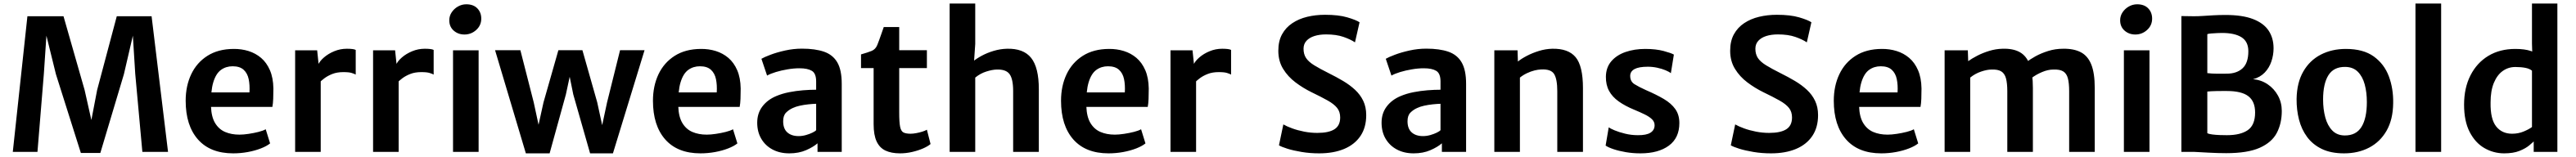

<svg xmlns="http://www.w3.org/2000/svg" viewBox="-20 -832 14094 860"><path d="M50 0 130 -743H327.5L443 -339L480 -174.5L511.5 -339L619 -743H809.5L899.5 0H759L720 -428L707 -636.5L658 -425.5L529 6H422.5L286 -425.5L234 -636.5L220 -428L185 0Z M1256 8Q1130.5 8 1063.2 -68.2Q996 -144.5 996 -280Q996 -361 1026.2 -425Q1056.5 -489 1115 -526.2Q1173.5 -563.5 1258 -564Q1301 -564.5 1339.8 -552.5Q1378.5 -540.5 1408.8 -514.8Q1439 -489 1457 -447.5Q1475 -406 1476 -347.5Q1476 -316.5 1475 -290.8Q1474 -265 1470.5 -246.5H1072.5L1082.5 -326H1345Q1347.5 -366 1340.8 -398.5Q1334 -431 1313 -450Q1292 -469 1253 -469Q1216.5 -469 1189 -449Q1161.5 -429 1147 -381Q1132.5 -333 1134.5 -249.5Q1136.5 -192 1157 -158Q1177.5 -124 1211.8 -109.2Q1246 -94.5 1290.5 -94.5Q1312.5 -94.5 1340.8 -98.8Q1369 -103 1394.8 -109.5Q1420.5 -116 1434 -124L1458 -46.5Q1439.5 -31.5 1407.5 -19Q1375.5 -6.5 1336 0.8Q1296.5 8 1256 8Z M1727 -378.5 1720 -475Q1728.5 -496.5 1752.5 -517.2Q1776.5 -538 1809.2 -551.5Q1842 -565 1878 -565Q1894.5 -565 1907.5 -563.5Q1920.5 -562 1926.5 -558.5V-423.5Q1919.5 -427.5 1904.8 -432.2Q1890 -437 1859 -437Q1824.5 -437 1799 -427Q1773.5 -417 1755.5 -403.5Q1737.5 -390 1727 -378.5ZM1595 0V-556.5H1715.5L1724 -475L1735 -443V0Z M2153.5 -378.5 2146.5 -475Q2155 -496.5 2179 -517.2Q2203 -538 2235.8 -551.5Q2268.5 -565 2304.5 -565Q2321 -565 2334 -563.5Q2347 -562 2353 -558.5V-423.5Q2346 -427.5 2331.2 -432.2Q2316.5 -437 2285.5 -437Q2251 -437 2225.5 -427Q2200 -417 2182 -403.5Q2164 -390 2153.5 -378.5ZM2021.5 0V-556.5H2142L2150.5 -475L2161.5 -443V0Z M2459 0V-556.5H2599V0ZM2521.5 -643Q2487 -643 2462.8 -664.2Q2438.5 -685.5 2438.5 -721Q2438.5 -745 2451.8 -764.8Q2465 -784.5 2486.2 -796.5Q2507.5 -808.5 2531.5 -808.5Q2570.5 -808.5 2592 -786.2Q2613.5 -764 2613.5 -730Q2613.5 -693 2586 -668Q2558.5 -643 2521.5 -643Z M2857.5 8 2689 -557H2827.5L2900.5 -271.5L2943.5 -72H2910L2954 -271L3035.5 -557H3167L3248 -271.5L3291 -73.5H3259.5L3301.5 -269.5L3373 -557H3507L3334 8H3209L3117 -314.5L3084.5 -475H3111L3076.5 -314.5L2987.5 8Z M3813 8Q3687.5 8 3620.2 -68.2Q3553 -144.5 3553 -280Q3553 -361 3583.2 -425Q3613.5 -489 3672 -526.2Q3730.5 -563.5 3815 -564Q3858 -564.5 3896.8 -552.5Q3935.5 -540.5 3965.8 -514.8Q3996 -489 4014 -447.5Q4032 -406 4033 -347.5Q4033 -316.5 4032 -290.8Q4031 -265 4027.5 -246.5H3629.5L3639.5 -326H3902Q3904.5 -366 3897.8 -398.5Q3891 -431 3870 -450Q3849 -469 3810 -469Q3773.5 -469 3746 -449Q3718.5 -429 3704 -381Q3689.5 -333 3691.5 -249.5Q3693.5 -192 3714 -158Q3734.5 -124 3768.8 -109.2Q3803 -94.5 3847.5 -94.5Q3869.5 -94.5 3897.8 -98.8Q3926 -103 3951.8 -109.5Q3977.5 -116 3991 -124L4015 -46.5Q3996.5 -31.5 3964.5 -19Q3932.5 -6.5 3893 0.8Q3853.5 8 3813 8Z M4299 8Q4247 8 4207.5 -13Q4168 -34 4145.8 -71.8Q4123.5 -109.5 4123.5 -160Q4123.5 -211.5 4151.5 -248.5Q4179.5 -285.5 4227 -305.5Q4260 -319.5 4298.2 -327Q4336.5 -334.5 4374.8 -337.5Q4413 -340.5 4446 -340.5L4471 -309.5L4446 -263.5Q4427.5 -263 4403.5 -260.5Q4379.5 -258 4356.8 -253Q4334 -248 4318.5 -240.5Q4297 -231 4281.2 -215Q4265.5 -199 4265.5 -168Q4265.5 -127 4288.2 -106.8Q4311 -86.5 4350 -86.5Q4370 -86.5 4390.2 -92.2Q4410.5 -98 4425.8 -105.5Q4441 -113 4446 -119L4471.5 -90L4453.5 -47Q4431 -27 4391 -9.5Q4351 8 4299 8ZM4586 0H4453.5V-83H4446V-385.5Q4446 -430 4422.5 -444Q4399 -458 4355 -458Q4323.5 -458 4289.5 -452.2Q4255.5 -446.5 4225.8 -437.5Q4196 -428.5 4177.5 -418L4146.5 -510Q4161.5 -519 4196.5 -532.2Q4231.5 -545.5 4277 -555.5Q4322.5 -565.5 4368.5 -565.5Q4440.5 -565.5 4489 -548.8Q4537.5 -532 4561.8 -490.2Q4586 -448.5 4586 -373Z M4905 8Q4857.5 8 4825.2 -7.2Q4793 -22.5 4776.8 -57.5Q4760.5 -92.5 4760.5 -152V-459H4691.5V-534Q4728.5 -544.5 4749.8 -553.2Q4771 -562 4780.5 -585.5Q4785 -597 4790.8 -612.5Q4796.5 -628 4802.8 -646.2Q4809 -664.5 4816 -684H4900.5V-557H5052V-459H4900.5V-215Q4900.5 -162 4905.5 -137.5Q4910.5 -113 4924.2 -106.2Q4938 -99.5 4963 -99.5Q4976.5 -99.5 4994 -102.8Q5011.5 -106 5027.2 -111Q5043 -116 5052 -121.5L5072 -43Q5057.5 -30.5 5031.2 -19Q5005 -7.5 4972 0.2Q4939 8 4905 8Z M5176.5 0V-812.5H5316.5V-591L5309 -481.5L5304 -495Q5323 -511 5352.8 -527Q5382.5 -543 5418 -553.5Q5453.5 -564 5489.5 -565Q5580.5 -567.5 5622.5 -514.8Q5664.5 -462 5664.5 -343.5V0H5524V-332.5Q5524 -399.5 5504.2 -426.2Q5484.5 -453 5433 -451Q5410 -450.5 5377.2 -440.2Q5344.5 -430 5316.5 -407V0Z M6046 8Q5920.5 8 5853.2 -68.2Q5786 -144.5 5786 -280Q5786 -361 5816.2 -425Q5846.5 -489 5905 -526.2Q5963.5 -563.5 6048 -564Q6091 -564.5 6129.8 -552.5Q6168.5 -540.5 6198.8 -514.8Q6229 -489 6247 -447.5Q6265 -406 6266 -347.5Q6266 -316.5 6265 -290.8Q6264 -265 6260.5 -246.5H5862.5L5872.5 -326H6135Q6137.5 -366 6130.8 -398.5Q6124 -431 6103 -450Q6082 -469 6043 -469Q6006.5 -469 5979 -449Q5951.5 -429 5937 -381Q5922.5 -333 5924.5 -249.5Q5926.5 -192 5947 -158Q5967.5 -124 6001.8 -109.2Q6036 -94.5 6080.5 -94.5Q6102.5 -94.5 6130.8 -98.8Q6159 -103 6184.8 -109.5Q6210.5 -116 6224 -124L6248 -46.5Q6229.5 -31.5 6197.5 -19Q6165.5 -6.5 6126 0.8Q6086.5 8 6046 8Z M6517 -378.5 6510 -475Q6518.5 -496.5 6542.5 -517.2Q6566.5 -538 6599.2 -551.5Q6632 -565 6668 -565Q6684.5 -565 6697.5 -563.5Q6710.5 -562 6716.5 -558.5V-423.5Q6709.5 -427.5 6694.8 -432.2Q6680 -437 6649 -437Q6614.5 -437 6589 -427Q6563.5 -417 6545.5 -403.5Q6527.5 -390 6517 -378.5ZM6385 0V-556.5H6505.5L6514 -475L6525 -443V0Z M7198.5 8Q7148.5 8 7103.2 0.5Q7058 -7 7025.2 -17.2Q6992.5 -27.5 6978.5 -36L7002.5 -150.5Q7021.5 -139.5 7051 -128.8Q7080.5 -118 7116.2 -111Q7152 -104 7188.5 -104Q7251 -104 7282.2 -124Q7313.5 -144 7313.5 -188.5Q7313.5 -219.5 7297 -240.5Q7280.5 -261.5 7245.5 -281.2Q7210.5 -301 7156.5 -327Q7110.5 -349.5 7069 -380.8Q7027.5 -412 7001.2 -454.8Q6975 -497.5 6975 -554Q6975 -607 6995.5 -644.2Q7016 -681.5 7051.8 -705.2Q7087.5 -729 7133.2 -740Q7179 -751 7230.5 -751Q7304.5 -751 7352.2 -737Q7400 -723 7419.5 -710L7394.5 -600Q7370 -616.5 7331 -630Q7292 -643.5 7236.5 -643.5Q7200.5 -643.5 7172.8 -634.8Q7145 -626 7129 -608.5Q7113 -591 7113 -565Q7113 -535 7126.8 -514.2Q7140.5 -493.5 7171.2 -474.5Q7202 -455.5 7251 -431Q7292.5 -410.5 7329.5 -388.5Q7366.5 -366.5 7395 -340Q7423.5 -313.5 7439.8 -279.5Q7456 -245.5 7456 -201.5Q7456 -134 7424.5 -87.2Q7393 -40.5 7335.2 -16.2Q7277.5 8 7198.5 8Z M7715.5 8Q7663.5 8 7624 -13Q7584.5 -34 7562.2 -71.8Q7540 -109.5 7540 -160Q7540 -211.5 7568 -248.5Q7596 -285.5 7643.5 -305.5Q7676.5 -319.5 7714.8 -327Q7753 -334.5 7791.2 -337.5Q7829.5 -340.5 7862.5 -340.5L7887.5 -309.5L7862.5 -263.5Q7844 -263 7820 -260.5Q7796 -258 7773.2 -253Q7750.5 -248 7735 -240.5Q7713.5 -231 7697.8 -215Q7682 -199 7682 -168Q7682 -127 7704.8 -106.8Q7727.5 -86.5 7766.5 -86.5Q7786.5 -86.5 7806.8 -92.2Q7827 -98 7842.2 -105.5Q7857.5 -113 7862.5 -119L7888 -90L7870 -47Q7847.5 -27 7807.5 -9.5Q7767.5 8 7715.5 8ZM8002.5 0H7870V-83H7862.5V-385.5Q7862.5 -430 7839 -444Q7815.5 -458 7771.5 -458Q7740 -458 7706 -452.2Q7672 -446.5 7642.2 -437.5Q7612.5 -428.5 7594 -418L7563 -510Q7578 -519 7613 -532.2Q7648 -545.5 7693.5 -555.5Q7739 -565.5 7785 -565.5Q7857 -565.5 7905.5 -548.8Q7954 -532 7978.2 -490.2Q8002.5 -448.5 8002.5 -373Z M8157 0V-556.5H8284L8286 -495Q8305 -510.5 8335.2 -526.2Q8365.5 -542 8401.2 -553Q8437 -564 8473.5 -565Q8561.5 -567 8601.8 -518.8Q8642 -470.5 8642 -349V0H8501.5V-332.5Q8501.5 -399 8484 -426.8Q8466.5 -454.5 8412.5 -451.5Q8396.5 -451 8376.5 -446Q8356.5 -441 8335.8 -431.2Q8315 -421.5 8297 -407V0Z M8766 -34.5 8783 -134.5Q8790.5 -128.5 8814.8 -118.2Q8839 -108 8872.8 -99.8Q8906.5 -91.5 8942.5 -91.5Q8989 -91 9011.5 -105.2Q9034 -119.5 9034 -146Q9034 -165 9019.5 -179Q9005 -193 8980 -205.2Q8955 -217.5 8923.5 -230.5Q8872.5 -251.5 8837.5 -276.5Q8802.5 -301.5 8784.8 -334.2Q8767 -367 8767.5 -411.5Q8768 -462.5 8797.2 -496.5Q8826.5 -530.5 8875 -547.2Q8923.5 -564 8982.5 -564Q9041 -564 9083 -552.8Q9125 -541.5 9139.5 -533L9123 -431Q9113.5 -439 9093.8 -447.2Q9074 -455.5 9048.5 -461Q9023 -466.5 8997 -466.5Q8948 -466.5 8924.5 -453.8Q8901 -441 8900.5 -417.5Q8900 -386 8923.8 -371Q8947.5 -356 8986.5 -338.5Q9043.5 -314 9084.5 -289.8Q9125.5 -265.5 9147.5 -234.2Q9169.5 -203 9169.5 -158Q9169.5 -76.5 9112 -34.2Q9054.5 8 8956.5 8Q8915 8 8876.8 1.5Q8838.5 -5 8809.5 -14.8Q8780.5 -24.5 8766 -34.5Z M9671 8Q9621 8 9575.8 0.5Q9530.5 -7 9497.8 -17.2Q9465 -27.5 9451 -36L9475 -150.5Q9494 -139.5 9523.5 -128.8Q9553 -118 9588.8 -111Q9624.5 -104 9661 -104Q9723.5 -104 9754.8 -124Q9786 -144 9786 -188.5Q9786 -219.5 9769.5 -240.5Q9753 -261.5 9718 -281.2Q9683 -301 9629 -327Q9583 -349.5 9541.5 -380.8Q9500 -412 9473.8 -454.8Q9447.5 -497.5 9447.5 -554Q9447.5 -607 9468 -644.2Q9488.5 -681.5 9524.2 -705.2Q9560 -729 9605.8 -740Q9651.5 -751 9703 -751Q9777 -751 9824.8 -737Q9872.5 -723 9892 -710L9867 -600Q9842.5 -616.5 9803.5 -630Q9764.5 -643.5 9709 -643.5Q9673 -643.5 9645.2 -634.8Q9617.5 -626 9601.5 -608.5Q9585.5 -591 9585.5 -565Q9585.5 -535 9599.2 -514.2Q9613 -493.5 9643.8 -474.5Q9674.5 -455.5 9723.5 -431Q9765 -410.5 9802 -388.5Q9839 -366.5 9867.5 -340Q9896 -313.5 9912.2 -279.5Q9928.5 -245.5 9928.5 -201.5Q9928.5 -134 9897 -87.2Q9865.5 -40.5 9807.8 -16.2Q9750 8 9671 8Z M10274.5 8Q10149 8 10081.8 -68.2Q10014.5 -144.5 10014.5 -280Q10014.5 -361 10044.8 -425Q10075 -489 10133.5 -526.2Q10192 -563.5 10276.5 -564Q10319.5 -564.5 10358.2 -552.5Q10397 -540.5 10427.2 -514.8Q10457.5 -489 10475.5 -447.5Q10493.5 -406 10494.5 -347.5Q10494.5 -316.5 10493.5 -290.8Q10492.5 -265 10489 -246.5H10091L10101 -326H10363.5Q10366 -366 10359.2 -398.5Q10352.5 -431 10331.5 -450Q10310.5 -469 10271.5 -469Q10235 -469 10207.5 -449Q10180 -429 10165.5 -381Q10151 -333 10153 -249.5Q10155 -192 10175.5 -158Q10196 -124 10230.2 -109.2Q10264.5 -94.5 10309 -94.5Q10331 -94.5 10359.2 -98.8Q10387.5 -103 10413.2 -109.5Q10439 -116 10452.5 -124L10476.5 -46.5Q10458 -31.5 10426 -19Q10394 -6.5 10354.5 0.8Q10315 8 10274.5 8Z M10621 0V-556.5H10748L10750 -497Q10770 -511.5 10800 -527Q10830 -542.5 10865.2 -553.2Q10900.5 -564 10937 -565Q10995 -567 11032 -546.5Q11069 -526 11086.5 -478.5Q11104 -431 11104 -350V0H10964V-332.5Q10964 -376 10956.8 -402.8Q10949.5 -429.5 10930.8 -441Q10912 -452.5 10877 -451Q10853.5 -451 10820.8 -440Q10788 -429 10761 -407V0ZM11097.5 -405 11071 -492.5Q11088 -507 11118.5 -523.8Q11149 -540.5 11188 -552.8Q11227 -565 11269.5 -565Q11327.5 -566 11366 -546Q11404.5 -526 11423.5 -478.8Q11442.5 -431.5 11442.5 -350V0H11302.5V-333Q11302.5 -376.5 11295.5 -403Q11288.5 -429.5 11269.8 -441Q11251 -452.5 11215.5 -451Q11186.5 -451 11154 -437.2Q11121.5 -423.5 11097.5 -405Z M11602 0V-556.5H11742V0ZM11664.5 -643Q11630 -643 11605.8 -664.2Q11581.5 -685.5 11581.5 -721Q11581.5 -745 11594.8 -764.8Q11608 -784.5 11629.2 -796.5Q11650.5 -808.5 11674.5 -808.5Q11713.5 -808.5 11735 -786.2Q11756.5 -764 11756.5 -730Q11756.5 -693 11729 -668Q11701.5 -643 11664.5 -643Z M11916.5 0V-744L11985 -743Q12010 -743 12035.8 -744.8Q12061.5 -746.5 12091.5 -748.2Q12121.5 -750 12158.5 -750Q12251 -750 12309 -727.5Q12367 -705 12394 -664.2Q12421 -623.5 12421 -567.5Q12421 -531 12409.2 -495.8Q12397.5 -460.5 12372.5 -434.5Q12347.5 -408.5 12308.5 -398Q12353 -394.5 12388.5 -370.5Q12424 -346.5 12445 -308.5Q12466 -270.5 12466 -224Q12466 -156.5 12438.8 -104.2Q12411.5 -52 12345.2 -22.5Q12279 7 12162 7Q12115.5 7 12066 4.2Q12016.5 1.5 11988 0ZM12058.5 -431.5Q12069.5 -430 12083.2 -429.2Q12097 -428.5 12112 -428.2Q12127 -428 12140.8 -428.2Q12154.5 -428.5 12165 -428.5Q12219.5 -428.5 12251.2 -457.8Q12283 -487 12283 -551.5Q12283 -604 12245.8 -627.8Q12208.5 -651.5 12139 -651.5Q12131 -651.5 12114 -650.8Q12097 -650 12080.8 -648.8Q12064.5 -647.5 12058.5 -645ZM12058.5 -102.5Q12066.5 -98 12085.5 -95.5Q12104.5 -93 12126.8 -92.2Q12149 -91.5 12165.5 -91.5Q12240 -91.5 12280 -119.2Q12320 -147 12320 -216Q12320 -276.5 12283 -305Q12246 -333.5 12165.5 -333.5Q12153.5 -333.5 12138.5 -333.5Q12123.5 -333.5 12108 -333.2Q12092.5 -333 12079.8 -332.2Q12067 -331.5 12058.5 -330.5Z M12806.5 8Q12735 8 12685.2 -16Q12635.5 -40 12604.8 -81.5Q12574 -123 12560.2 -176.8Q12546.5 -230.5 12547 -290Q12548.5 -379.5 12583.8 -440.5Q12619 -501.5 12679.5 -532.8Q12740 -564 12816.5 -564Q12912 -564 12969.2 -522.8Q13026.5 -481.5 13051.8 -414Q13077 -346.5 13075.5 -267Q13074.5 -177.5 13039.5 -116.2Q13004.5 -55 12944.2 -23.5Q12884 8 12806.5 8ZM12810 -90Q12873 -89.5 12902.2 -137Q12931.5 -184.5 12931.5 -273Q12931.5 -326 12919.8 -369.5Q12908 -413 12882 -439Q12856 -465 12813.5 -465.5Q12750.5 -466.5 12721.2 -420Q12692 -373.5 12692 -287Q12692 -233.5 12704 -189Q12716 -144.5 12742 -117.5Q12768 -90.5 12810 -90Z M13197.5 0V-812.5H13338V0Z M13844.5 0V-71L13835 -77V-460L13839 -463.5L13835 -594V-812.5H13974V0ZM13683 8Q13624.5 8 13574.5 -21Q13524.5 -50 13494 -109.2Q13463.5 -168.5 13463.5 -258.5Q13463.5 -350.5 13498.5 -419.2Q13533.5 -488 13596.2 -526Q13659 -564 13744 -564Q13795.5 -564 13829.5 -552.5Q13863.5 -541 13872.5 -533.5L13835.5 -444.5Q13822 -456 13798.2 -460.5Q13774.5 -465 13744 -465Q13705.5 -465 13675 -443.2Q13644.5 -421.5 13626.5 -378.2Q13608.5 -335 13608.5 -270.5Q13607 -180 13638.8 -139.8Q13670.5 -99.5 13726.5 -99.5Q13760.5 -99.5 13789.8 -111.8Q13819 -124 13835.5 -136.5L13854 -66.5Q13842 -54 13821.2 -36.5Q13800.5 -19 13766.8 -5.5Q13733 8 13683 8Z"/></svg>

Font: Merriweather Sans SemiBold
Style: Regular
Weight: 600
Designer: Eben Sorkin
Foundry: Eben Sorkin
Version: Version 2.001